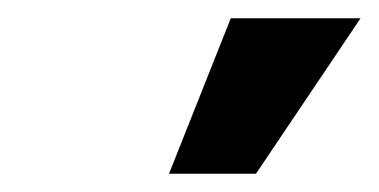

<svg xmlns="http://www.w3.org/2000/svg" viewBox="-20 -802 411 208"><path d="M163.1 -613.8 230 -782.2H370.6L257.3 -613.8Z"/></svg>

Font: Roboto ExtraBold
Style: Italic
Weight: 800
Designer: Christian Robertson
Foundry: Google
Version: Version 3.009; 2024